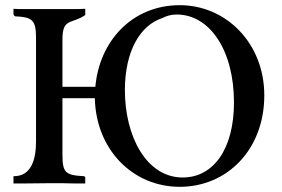

<svg xmlns="http://www.w3.org/2000/svg" viewBox="-20 -708 1088 741"><path d="M221 -373V-555C221 -640 255 -613 309 -650V-674C292 -673 275 -673 258 -673H107H69C56 -673 44 -673 32 -674V-652C33 -650 35 -647 38 -645C102 -642 119 -633 119 -564V-161C119 -95 102 -27 32 -28V0H79C108 0 141 -1 172 -1H218C233 -1 247 0 264 0H309V-25C307 -27 305 -27 304 -28C232 -32 221 -41 221 -113V-329H346C350 -133 490 13 674 13C855 13 1000 -129 1000 -340C1000 -542 852 -688 674 -688C487 -688 363 -546 348 -373ZM662 -652C790 -652 883 -513 883 -313C883 -133 804 -23 685 -23C545 -23 462 -182 462 -360C462 -512 522 -611 606 -638C623 -647 641 -652 662 -652Z"/></svg>

Font: Sibila
Style: Regular
Weight: 400
Designer: Stefan Peev
Foundry: Context Ltd
Version: Version 1.000